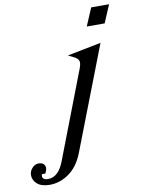

<svg xmlns="http://www.w3.org/2000/svg" viewBox="-320 -751 781 1052"><g transform="rotate(-10 70.0 -225.0)"><path d="M57.1 89.8Q29.3 161.6 -21.2 197.8Q-71.8 233.9 -128.9 233.9Q-174.8 233.9 -198.5 213.4Q-222.2 192.9 -222.2 164.1Q-222.2 142.6 -206.5 125.2Q-190.9 107.9 -170.9 107.9Q-153.3 107.9 -143.6 116.2Q-133.8 124.5 -133.8 139.2Q-133.8 150.4 -143.1 168.9H-162.1Q-167.5 183.6 -159.9 192.4Q-152.3 201.2 -133.8 201.2Q-74.2 201.2 -43 116.2L142.1 -365.2Q152.3 -392.6 148.4 -406Q144.5 -419.4 124 -430.2L90.8 -446.8L278.8 -483.9ZM220.2 -585 262.2 -684.1H361.8L319.8 -585Z"/></g></svg>

Font: Redaction
Style: Italic
Weight: 400
Designer: Jeremy Mickel / Forest Young
Foundry: MCKL
Version: Version 2.001;hotconv 1.0.113;makeotfexe 2.5.65598 DEVELOPME